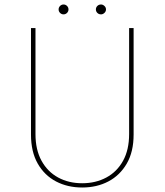

<svg xmlns="http://www.w3.org/2000/svg" viewBox="-20 -827 733 855"><path d="M138 -230Q138 -160 165 -111Q192 -62 239 -36.5Q286 -11 346 -11Q406 -11 453.5 -36.5Q501 -62 528 -111Q555 -160 555 -230V-702H575V-228Q575 -151 544.5 -98.5Q514 -46 462.5 -19Q411 8 346 8Q281 8 229.5 -19Q178 -46 148 -98.5Q118 -151 118 -228V-702H138ZM241 -785Q241 -794 247.5 -800.5Q254 -807 263 -807Q272 -807 278.5 -800.5Q285 -794 285 -785Q285 -776 278.5 -769.5Q272 -763 263 -763Q254 -763 247.5 -769.5Q241 -776 241 -785ZM407 -785Q407 -794 413.5 -800.5Q420 -807 430 -807Q438 -807 445 -800.5Q452 -794 452 -785Q452 -776 445 -769.5Q438 -763 430 -763Q420 -763 413.5 -769.5Q407 -776 407 -785Z"/></svg>

Font: Synthetic Thin
Style: Regular
Weight: 100
Designer: Santiago Orozco
Foundry: Typemade
Version: Version 2.000; ttfautohint (v1.8.4.7-5d5b)